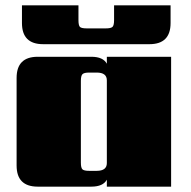

<svg xmlns="http://www.w3.org/2000/svg" viewBox="-20 -697 715 717"><path d="M538 -532H141Q62 -532 62 -611V-677H273V-622Q273 -602 278.5 -596.5Q284 -591 304 -591H375Q394 -591 400 -596.5Q406 -602 406 -622V-677H617V-611Q617 -532 538 -532ZM313 -59H341Q379 -59 379 -88V-397Q379 -426 341 -426H313Q294 -426 288 -420Q282 -414 282 -395V-90Q282 -70 288 -64.5Q294 -59 313 -59ZM379 -485H619V0H379V-26Q365 0 321 0H121Q42 0 42 -79V-406Q42 -485 121 -485H321Q365 -485 379 -459Z"/></svg>

Font: Sarpanch Black
Style: Regular
Weight: 900
Designer: Manushi Parikh (Devanagari and Latin), Jyotish Sonowal (Devanagari)
Foundry: Indian Type Foundry
Version: Version 2.004;PS 1.0;hotconv 1.0.78;makeotf.lib2.5.61930; tt